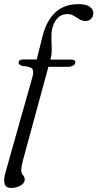

<svg xmlns="http://www.w3.org/2000/svg" viewBox="-24 -731 471 928"><path d="M66 -428.5Q66 -443.5 87 -443.5H153.5L180 -549.5Q198.5 -628 241.8 -669.5Q285 -711 355.5 -711Q393 -711 410 -698.2Q427 -685.5 427 -668.5Q427 -651.5 416.8 -640.5Q406.5 -629.5 389 -629.5Q373 -629.5 359.8 -638Q346.5 -646.5 332.8 -654.8Q319 -663 301 -663Q272.5 -663 253.8 -643Q235 -623 228 -591Q223.5 -570 224.5 -544.8Q225.5 -519.5 226 -494.2Q226.5 -469 220.5 -446.5L219.5 -443H321.5Q340 -443 340 -430Q340 -420.5 329.5 -414.2Q319 -408 303 -408H210L87 43.5Q79 73 79 91.5Q79 107.5 87.2 116Q95.5 124.5 95.5 137.5Q95.5 154 75 165.8Q54.5 177.5 29.5 177.5Q-18.5 177.5 2.5 102.5L133 -360Q140.5 -386 132 -398Q123.5 -410 85.5 -412Q74 -415 70 -419.2Q66 -423.5 66 -428.5Z"/></svg>

Font: Fraunces 9pt Light
Style: Italic
Weight: 300
Italic angle: -16°
Version: Version 1.000;[0bf87f6ff]